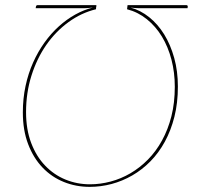

<svg xmlns="http://www.w3.org/2000/svg" viewBox="-20 -720 774 748"><path d="M329.5 8Q276 8 228.8 -11Q181.5 -30 146 -67Q110.5 -104 89.8 -158Q69 -212 69 -282Q69 -336 79.5 -385Q90 -434 109 -476.5Q128 -519 153.5 -554.5Q179 -590 209.5 -617.5Q240 -645 273.5 -663.5Q307 -682 341.5 -690.5Q332.5 -689.5 324 -688.8Q315.5 -688 308.5 -688H119L120 -694Q121 -700 126.5 -700H355.5L355 -692.5H354.5L354 -684Q296.5 -670 246.8 -633.8Q197 -597.5 160.2 -544.8Q123.5 -492 102.5 -425.2Q81.5 -358.5 81.5 -283.5Q81.5 -215.5 101.5 -163Q121.5 -110.5 155.8 -74.8Q190 -39 235 -20.5Q280 -2 330.5 -2Q371 -2 411.2 -12.8Q451.5 -23.5 488.2 -45Q525 -66.5 556.5 -98.5Q588 -130.5 611.2 -172.8Q634.5 -215 647.8 -267.2Q661 -319.5 661 -382Q661 -437.5 648 -487.5Q635 -537.5 610.8 -577.5Q586.5 -617.5 552 -645.2Q517.5 -673 475 -684L476 -692.5L477 -700H706Q711.5 -700 711.5 -694L710.5 -688H521.5Q514 -688 505.5 -688.8Q497 -689.5 488.5 -690.5Q527.5 -680 561.2 -653Q595 -626 619.8 -585.8Q644.5 -545.5 658.8 -494Q673 -442.5 673 -383Q673 -319 659.5 -265.2Q646 -211.5 622.2 -168Q598.5 -124.5 566 -91.5Q533.5 -58.5 495.2 -36.5Q457 -14.5 414.8 -3.2Q372.5 8 329.5 8Z"/></svg>

Font: Lato Hairline
Style: Italic
Weight: 100
Italic angle: -7°
Designer: Lukasz Dziedzic
Foundry: tyPoland Lukasz Dziedzic
Version: Version 2.007; 2014-02-27